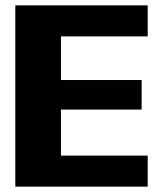

<svg xmlns="http://www.w3.org/2000/svg" viewBox="-20 -695 617 715"><path d="M37 0H530V-115.5H207V-287H507.5V-397H207V-559.5H530V-675H37Z"/></svg>

Font: Anybody UltraCondensed Thin
Style: Bold
Weight: 700
Version: Version 1.111